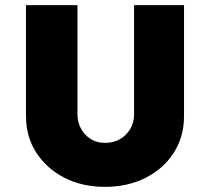

<svg xmlns="http://www.w3.org/2000/svg" viewBox="-20 -720 817 746"><path d="M388 6Q299 6 230 -29.5Q161 -65 121 -127Q81 -189 81 -269V-700H281V-278Q281 -229 311.5 -197Q342 -165 388 -165Q437 -165 469 -197Q501 -229 501 -278V-700H695V-269Q695 -189 655.5 -127Q616 -65 546.5 -29.5Q477 6 388 6Z"/></svg>

Font: Lexend ExtraBold
Style: Regular
Weight: 800
Designer: Bonnie Shaver-Troup, Thomas Jockin
Foundry: Lexend
Version: Version 1.007; ttfautohint (v1.8.3)